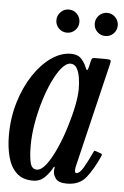

<svg xmlns="http://www.w3.org/2000/svg" viewBox="-55 -750 517 798"><g transform="rotate(5 203.0 -351.0)"><path d="M386.5 -114.5Q361.5 -58.5 333.8 -24.2Q306 10 254.5 10Q220.5 10 208.2 -5.5Q196 -21 196.5 -38Q196.5 -41.5 197 -43.8Q197.5 -46 198 -50Q198.5 -55.5 196.8 -55.5Q195 -55.5 192 -50Q181.5 -29.5 161.8 -9.8Q142 10 112.5 10Q69 10 43.8 -14.2Q18.5 -38.5 7.8 -79.2Q-3 -120 -3 -170Q-3 -243 16.8 -308Q36.5 -373 69.5 -422.8Q102.5 -472.5 143 -500.8Q183.5 -529 225 -529Q254 -529 268.8 -512.2Q283.5 -495.5 289 -480.5Q293.5 -468.5 296.8 -467.5Q300 -466.5 303 -479L309.5 -507Q311 -514 313.8 -517Q316.5 -520 324.5 -520H373Q388 -520 390.5 -516.5Q393 -513 390 -501L286.5 -69Q283.5 -58 283.5 -48.5Q283.5 -37 290 -37Q303 -37 318.2 -62.2Q333.5 -87.5 351.5 -127Q354.5 -133.5 355.8 -135.2Q357 -137 364 -134.5L381 -128.5Q388 -126.5 388.8 -123.8Q389.5 -121 386.5 -114.5ZM269.5 -385Q269.5 -409.5 265.8 -433.2Q262 -457 252.8 -472.5Q243.5 -488 226.5 -488Q209 -488 190 -465.5Q171 -443 153.2 -405.2Q135.5 -367.5 121.5 -321.2Q107.5 -275 99.2 -226.5Q91 -178 91 -135Q91 -91 97.2 -64Q103.5 -37 124.5 -37Q143.5 -37 163.8 -63.5Q184 -90 203 -132.2Q222 -174.5 237 -222.2Q252 -270 260.8 -313.5Q269.5 -357 269.5 -385ZM360 -615Q340 -615 326 -629Q312 -643 312 -663Q312 -683 326 -697.2Q340 -711.5 360 -711.5Q380 -711.5 394 -697.2Q408 -683 408 -663Q408 -643 394 -629Q380 -615 360 -615ZM200 -615Q180 -615 166 -629Q152 -643 152 -663Q152 -683 166 -697.2Q180 -711.5 200 -711.5Q220 -711.5 234 -697.2Q248 -683 248 -663Q248 -643 234 -629Q220 -615 200 -615Z"/></g></svg>

Font: Besley* Condensed
Style: Italic
Weight: 400
Width: 3
Italic angle: -13°
Designer: Owen Earl
Foundry: indestructible type*
Version: Version 3.000; ttfautohint (v1.8.3)